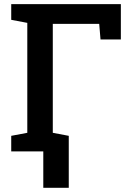

<svg xmlns="http://www.w3.org/2000/svg" viewBox="-20 -731 636 927"><path d="M34.2 0V-75.2L111.8 -89.8V-620.6L34.2 -635.3V-710.9H563.5V-540.5H465.3L459 -615.7H234.9V-89.8L312 -75.2V0ZM189 175.8V-67.9H312V175.8Z"/></svg>

Font: Roboto Slab Medium
Style: Regular
Weight: 500
Designer: Google
Version: Version 2.001; ttfautohint (v1.8.3)